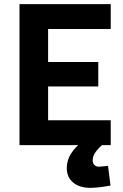

<svg xmlns="http://www.w3.org/2000/svg" viewBox="-20 -700 594 926"><path d="M212 -560V-401H454V-283H212V-120H514V0H74V-680H514V-560ZM302 110Q302 38 383 -21L485 -11Q427 35 427 72Q427 87 435 95.5Q443 104 459 104L501 100L513 195Q452 206 415 206Q364 206 333 180.5Q302 155 302 110Z"/></svg>

Font: Cairo
Style: Bold
Weight: 700
Designer: Mohamed Gaber
Foundry: Kief Type Foundry
Version: Version 2.100